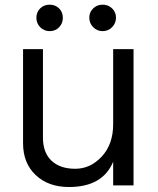

<svg xmlns="http://www.w3.org/2000/svg" viewBox="-20 -749 658 801"><path d="M76.2 -151.4V-543.9H159.2V-174.8Q159.2 -112.3 194.8 -78.6Q230.5 -44.9 293.9 -44.9Q357.4 -44.9 404.8 -96.2Q452.1 -147.5 452.1 -230.5V-543.9H537.1V24.4H452.1V-74.2Q408.2 31.2 267.6 31.2Q181.6 31.2 128.9 -18.6Q76.2 -68.4 76.2 -151.4ZM147.9 -635.3Q131.8 -651.4 131.8 -674.8Q131.8 -698.2 147.5 -713.9Q163.1 -729.5 187 -729.5Q210.9 -729.5 226.6 -713.9Q242.2 -698.2 242.2 -674.8Q242.2 -651.4 226.6 -635.3Q210.9 -619.1 187.5 -619.1Q164.1 -619.1 147.9 -635.3ZM368.7 -635.7Q352.5 -652.3 352.5 -675.3Q352.5 -698.2 368.7 -713.9Q384.8 -729.5 408.2 -729.5Q431.6 -729.5 447.8 -713.9Q463.9 -698.2 463.9 -675.3Q463.9 -652.3 447.8 -635.7Q431.6 -619.1 408.2 -619.1Q384.8 -619.1 368.7 -635.7Z"/></svg>

Font: GenEi M Gothic v2 Regular
Style: Regular
Weight: 400
Version: Version 2.0